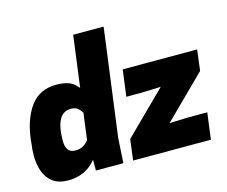

<svg xmlns="http://www.w3.org/2000/svg" viewBox="-111 -954 1327 1121"><g transform="rotate(-15 552.5 -393.0)"><path d="M170 14Q113 14 78 -12Q43 -38 27.5 -81.5Q12 -125 12 -180Q12 -211 17 -246Q28 -387 90 -471Q146 -544 244 -544Q324 -544 358 -509L376 -490L417 -800H601L515 -150L506 0H340V-65Q277 14 170 14ZM258 -144Q305 -144 336 -185L357 -345Q351 -356 336 -371Q321 -386 291 -386Q198 -386 198 -216Q198 -144 255 -144ZM1035 0H565L581 -126L832 -374L723 -370H623L644 -530H1094L1078 -404L827 -156L936 -160H1056Z"/></g></svg>

Font: Tanohe Sans ExtraBold
Style: Italic
Weight: 800
Designer: Village Type and Design LLC & Cristiano Sobral
Foundry: Cooper Hewitt Smithsonian Design Museum
Version: Version 1.00;September 29, 2021;FontCreator 13.0.0.2655 64-b